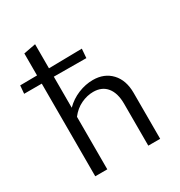

<svg xmlns="http://www.w3.org/2000/svg" viewBox="-187 -835 893 953"><g transform="rotate(-30 259.0 -358.5)"><path d="M455 -263V0H387V-240Q387 -301 360 -334.5Q333 -368 283 -368Q248 -368 213 -351.5Q178 -335 152 -301V0H83V-531H-18L-14 -577L83 -578V-704L152 -717V-579L342 -582L338 -530L152 -531V-353Q185 -386 227 -403Q269 -420 311 -420Q376 -420 415.5 -378Q455 -336 455 -263Z"/></g></svg>

Font: Ysabeau
Style: Regular
Weight: 400
Designer: Christian Thalmann (Catharsis Fonts)
Version: Version 0.003